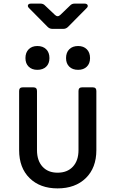

<svg xmlns="http://www.w3.org/2000/svg" viewBox="-20 -1034 640 1064"><path d="M299 10Q202 10 144 -47Q86 -104 86 -202V-530Q86 -550 106 -550H165Q185 -550 185 -530V-202Q185 -144 215.5 -110.5Q246 -77 299 -77Q353 -77 384 -110.5Q415 -144 415 -202V-530Q415 -550 435 -550H494Q514 -550 514 -530V-202Q514 -104 455.5 -47Q397 10 299 10ZM413 -647Q382 -647 364 -664.5Q346 -682 346 -712Q346 -743 364 -761Q382 -779 413 -779Q443 -779 461 -761Q479 -743 479 -712Q479 -682 461 -664.5Q443 -647 413 -647ZM187 -647Q157 -647 139 -664.5Q121 -682 121 -712Q121 -743 139 -761Q157 -779 187 -779Q218 -779 236 -761Q254 -743 254 -712Q254 -682 236 -664.5Q218 -647 187 -647ZM270 -874Q255 -874 244 -885L142 -988Q132 -997 135 -1005.5Q138 -1014 152 -1014H205Q220 -1014 230 -1003L285 -951Q300 -937 315 -952L368 -1003Q378 -1014 393 -1014H448Q462 -1014 465.5 -1005.5Q469 -997 459 -988L357 -885Q346 -874 331 -874Z"/></svg>

Font: Pitagon Sans Mono Medium
Style: Regular
Weight: 500
Monospace: yes
Designer: Travis Tran
Foundry: Pitagon
Version: Version 1.001; ttfautohint (v1.8.4.7-5d5b);gftools[0.9.26]